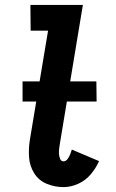

<svg xmlns="http://www.w3.org/2000/svg" viewBox="-20 -755 472 783"><path d="M239 8Q269 8 299 -5.5Q329 -19 350 -44Q371 -69 384 -98L273 -145Q270 -136 266.5 -126.5Q263 -117 256 -107Q249 -97 239 -97Q229 -97 225 -107.5Q221 -118 220.5 -127.5Q220 -137 221 -147.5Q222 -158 224 -168L318 -735H104L105 -630H176L102 -186Q96 -149 98.5 -113.5Q101 -78 119.5 -48.5Q138 -19 170.5 -5.5Q203 8 239 8ZM72 -341H374L373 -423H72Z"/></svg>

Font: Iosevka Sparkle
Style: Bold Italic
Weight: 700
Italic angle: -9°
Designer: Belleve Invis
Foundry: Belleve Invis
Version: Version 4.5.0; ttfautohint (v1.8.3)